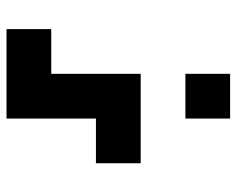

<svg xmlns="http://www.w3.org/2000/svg" viewBox="-88 -636 724 587"><g transform="rotate(-90 273.5 -342.0)"><path d="M478.5 -683.6V-546.9H341.8V-273.4H68.4V-410.2H205.1V-683.6ZM341.8 0H205.1V-136.7H341.8Z"/></g></svg>

Font: DatCub
Style: Bold
Weight: 700
Designer: GGBot
Version: 1.00